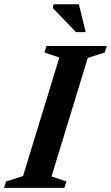

<svg xmlns="http://www.w3.org/2000/svg" viewBox="-44 -904 534 924"><path d="M241.5 -627 170 -651.5 179.5 -682.5H470L460.5 -651.5L378.5 -625.5L204 -55L275.5 -30.5L266 0H-24.5L-15 -30.5L67 -57ZM368.5 -749.5H321.5L210 -865.5L214 -883.5H335.5Z"/></svg>

Font: Newsreader SemiBold
Style: Italic
Weight: 600
Italic angle: -17°
Designer: Hugues Gentile
Foundry: Production Type
Version: Version 1.003